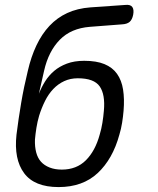

<svg xmlns="http://www.w3.org/2000/svg" viewBox="-20 -750 640 780"><path d="M475 -651 345 -641Q307 -638 276.5 -625Q246 -612 223 -588.5Q200 -565 184 -533.5Q168 -502 159 -462L138 -369Q148 -395 163 -419Q178 -443 199.5 -461.5Q221 -480 251.5 -491.5Q282 -503 322 -503Q372 -503 404.5 -489.5Q437 -476 455.5 -450Q474 -424 480 -386Q486 -348 482 -300Q480 -276 476 -251Q472 -226 465 -203Q438 -104 377 -47Q316 10 218 10Q120 10 78 -46.5Q36 -103 47 -203Q55 -267 66 -332Q77 -397 93 -462Q106 -519 128 -565.5Q150 -612 181 -645Q212 -678 253 -697Q294 -716 347 -720L490 -730Q510 -732 517.5 -721.5Q525 -711 521 -690Q517 -670 506.5 -661Q496 -652 475 -651ZM231 -61Q291 -61 329 -99Q367 -137 385 -203Q392 -226 396 -251Q400 -276 402 -300Q408 -366 385 -399Q362 -432 296 -432Q266 -432 241 -420.5Q216 -409 196.5 -388.5Q177 -368 163 -340Q149 -312 139 -280Q132 -256 128 -231Q124 -206 122 -183Q121 -154 127 -131Q133 -108 146.5 -93Q160 -78 181.5 -69.5Q203 -61 231 -61Z"/></svg>

Font: Maple Mono NL Light
Style: Italic
Weight: 300
Italic angle: -10°
Monospace: yes
Designer: subframe7536
Version: Version 7.000